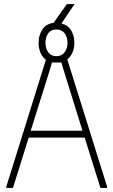

<svg xmlns="http://www.w3.org/2000/svg" viewBox="-20 -930 561 950"><path d="M11 -6 207 -634Q189 -648 180 -670Q171 -692 171 -718Q171 -756 189.5 -784Q208 -812 245 -817L311 -910H349L284 -814Q316 -806 332 -779.5Q348 -753 348 -718Q348 -692 339 -671Q330 -650 313 -636L510 -6V0H477L399 -249H122L44 0H11ZM259 -652Q285 -652 299.5 -671Q314 -690 314 -718Q314 -746 300 -765Q286 -784 259 -784Q232 -784 218.5 -765Q205 -746 205 -718Q205 -690 219 -671Q233 -652 259 -652ZM388 -283 294 -586 284 -621H237L227 -586L132 -283Z"/></svg>

Font: Encode Sans Compressed
Style: Thin
Weight: 100
Designer: Pablo Impallari, Andres Torresi
Foundry: Pablo Impallari, Andres Torresi
Version: Version 1.000; ttfautohint (v1.00) -l 8 -r 50 -G 200 -x 14 -